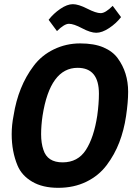

<svg xmlns="http://www.w3.org/2000/svg" viewBox="-20 -888 656 920"><path d="M544 -609Q594 -541 594 -448Q594 -399 584 -331.5Q574 -264 551.5 -205.5Q529 -147 491 -96.5Q453 -46 393.5 -17Q334 12 259 12Q184 12 134 -17.5Q84 -47 64 -95Q36 -162 36 -245Q36 -289 45 -334Q67 -474 141 -572Q179 -623 238 -651.5Q297 -680 364 -680Q431 -680 475.5 -661Q520 -642 544 -609ZM454 -439Q454 -563 352 -563Q220 -563 184 -334Q177 -287 177 -244.5Q177 -202 188 -170Q207 -110 280 -110Q353 -110 391.5 -169.5Q430 -229 446 -334Q454 -392 454 -439ZM520 -860 560 -806Q537 -776 503 -753.5Q469 -731 441.5 -731Q414 -731 373.5 -752.5Q333 -774 310.5 -774Q288 -774 253 -739L213 -793Q236 -823 269 -845.5Q302 -868 329 -868Q356 -868 398 -846.5Q440 -825 462.5 -825Q485 -825 520 -860Z"/></svg>

Font: Rambla
Style: Bold Italic
Weight: 700
Italic angle: -12°
Designer: Martin Sommaruga
Foundry: Martin Sommaruga
Version: Version 1.001